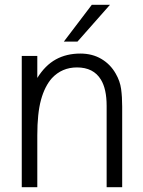

<svg xmlns="http://www.w3.org/2000/svg" viewBox="-20 -783 598 803"><path d="M71 0V-549H136V-457Q169 -510 213.5 -534.5Q258 -559 316 -559Q366 -559 404 -536.5Q442 -514 464 -475Q482 -444 486.5 -411Q491 -378 491 -337V0H426V-340Q426 -411 402 -450Q371 -501 302 -501Q239 -501 197 -456Q167 -422 151.5 -365.5Q136 -309 136 -217V0ZM304 -609H247L364 -763H440Z"/></svg>

Font: Open Sauce One Light
Style: Regular
Weight: 300
Designer: Alfredo Marco Pradil
Foundry: Creative Sauce Fz LLC
Version: Version 1.477